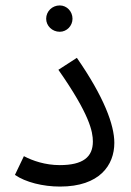

<svg xmlns="http://www.w3.org/2000/svg" viewBox="-20 -682 483 707"><path d="M200 -565C226 -565 247 -587 247 -613C247 -640 226 -662 200 -662C172 -662 150 -640 150 -613C150 -587 172 -565 200 -565ZM35 -38C74 -11 138 5 201 5C347 5 401 -74 401 -156C401 -222 363 -325 263 -469L195 -425C310 -261 322 -197 322 -161C322 -104 286 -74 200 -74C147 -74 100 -90 68 -107Z"/></svg>

Font: Noto Sans Arabic UI SmCn
Style: Regular
Weight: 400
Width: 4
Designer: Monotype Design Team, Nadine Chahine and Nizar Qandah
Foundry: Monotype Imaging Inc.
Version: Version 2.010